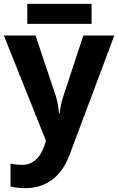

<svg xmlns="http://www.w3.org/2000/svg" viewBox="-20 -729 609 989"><path d="M109.9 240.2Q71.3 240.2 34.2 231.9V113.8Q61 120.1 96.7 120.1Q132.8 120.1 162.1 95.7Q191.4 71.3 208 22.9L216.8 -3.9L0 -545.9H163.1L266.1 -238.8Q279.3 -198.7 284.2 -144H287.1Q292.5 -194.3 308.1 -238.8L409.2 -545.9H568.8L337.9 69.8Q305.7 155.3 247.1 197.8Q188.5 240.2 109.9 240.2ZM120.6 -709H451.7V-606H120.6Z"/></svg>

Font: NotoSans-Bold
Style: Bold
Weight: 700
Designer: Monotype Design team
Foundry: Monotype Imaging Inc.
Version: Version 1.04